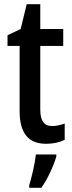

<svg xmlns="http://www.w3.org/2000/svg" viewBox="-20 -679 347 920"><path d="M230 -75C190 -75 173 -101 173 -155V-459H283V-540H173V-659H108L79 -540L16 -510V-459H74V-147C74 -36 120 10 201 10C235 10 266 3 290 -9V-87C271 -80 250 -75 230 -75ZM250 71V61H152C148 102 131 174 120 209V221H178C208 179 236 118 250 71Z"/></svg>

Font: Noto Sans Lao Looped Condensed Medium
Style: Regular
Weight: 500
Width: 3
Designer: Mark Frömberg, Ben Mitchell
Foundry: The Fontpad Ltd
Version: Version 1.002